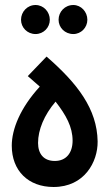

<svg xmlns="http://www.w3.org/2000/svg" viewBox="-20 -743 437 767"><path d="M273 -607C304 -607 329 -633 329 -664C329 -696 304 -723 273 -723C239 -723 214 -696 214 -664C214 -633 239 -607 273 -607ZM122 -607C154 -607 179 -633 179 -664C179 -696 154 -723 122 -723C89 -723 64 -696 64 -664C64 -633 89 -607 122 -607ZM194 4C317 4 371 -96 370 -178C368 -308 289 -410 166 -517L91 -439L139 -397C61 -312 27 -227 27 -161C27 -61 93 4 194 4ZM199 -100C154 -100 132 -129 132 -172C132 -224 156 -283 202 -337C244 -283 270 -236 270 -181C270 -133 245 -100 199 -100Z"/></svg>

Font: Noto Sans Arabic UI XCn SmBd
Style: Regular
Weight: 600
Width: 2
Designer: Monotype Design Team, Nadine Chahine and Nizar Qandah
Foundry: Monotype Imaging Inc.
Version: Version 2.010